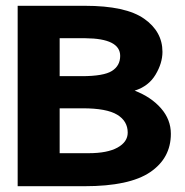

<svg xmlns="http://www.w3.org/2000/svg" viewBox="-20 -643 640 663"><path d="M41 0V-623H273Q414 -623 477.5 -578.5Q541 -534 541 -464Q541 -425 517 -385Q493 -345 445 -330Q502 -308 536 -269Q570 -230 570 -181Q570 -97 498.5 -48.5Q427 0 272 0ZM186 -380H262Q338 -380 366.5 -398Q395 -416 395 -450Q395 -510 275 -511H186ZM186 -114H286Q351 -114 386 -133.5Q421 -153 421 -185Q421 -225 384.5 -247Q348 -269 266 -269H186Z"/></svg>

Font: Inconsolata Expanded Black
Style: Regular
Weight: 900
Width: 7
Monospace: yes
Designer: Raph Levien, Cyreal, Brenton Simpson
Foundry: Raph Levien, Cyreal, Google
Version: Version 3.001; ttfautohint (v1.8.2.53-6de2)